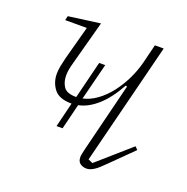

<svg xmlns="http://www.w3.org/2000/svg" viewBox="-101 -610 697 717"><g transform="rotate(20 247.5 -252.0)"><path d="M181 -197Q131 -197 111 -223Q91 -249 91 -283Q91 -297 94 -313Q97 -329 102 -349L138 -482H52L56 -499L182 -516L136 -346Q130 -325 128 -312.5Q126 -300 126 -289Q126 -263 138.5 -244.5Q151 -226 189 -226L226 -375H250L213 -229Q241 -235 268 -254.5Q295 -274 317 -302.5Q339 -331 355.5 -365Q372 -399 381 -435L399 -508H434L312 -23L330 -15L460 -129L471 -118L387 -35Q373 -21 362.5 -11.5Q352 -2 343.5 3Q335 8 328.5 10Q322 12 316 12Q302 12 291 4.5Q280 -3 280 -21Q280 -27 282 -36Q284 -45 286 -54L354 -328L348 -329Q316 -271 279.5 -239Q243 -207 206 -200L181 -99H157Z"/></g></svg>

Font: IBM Plex Serif ExtLt
Style: Italic
Weight: 200
Italic angle: -14°
Designer: Mike Abbink, Paul van der Laan, Pieter van Rosmalen
Foundry: Bold Monday
Version: Version 3.001